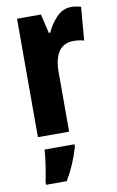

<svg xmlns="http://www.w3.org/2000/svg" viewBox="-88 -608 536 878"><g transform="rotate(-10 180.0 -169.5)"><path d="M307 -560Q317 -560 327.5 -558.5Q338 -557 352 -553L339 -398Q320 -405 291 -405Q244 -405 221.5 -371.5Q199 -338 199 -278V0H54V-550H165L186 -461H193Q208 -497 237.5 -528.5Q267 -560 307 -560ZM213 72Q190 152 149 221H53V208Q57 190 61.5 163.5Q66 137 69.5 109Q73 81 74 61H213Z"/></g></svg>

Font: Noto Sans Lao ExtraCondensed ExtraBold
Style: Regular
Weight: 800
Width: 2
Designer: Monotype Design Team
Foundry: Monotype Imaging Inc.
Version: Version 2.003; ttfautohint (v1.8.4.7-5d5b)